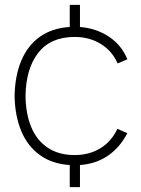

<svg xmlns="http://www.w3.org/2000/svg" viewBox="-20 -740 579 790"><path d="M40 -345Q41.5 -428.5 67.8 -490.8Q94 -553 144.2 -588.8Q194.5 -624.5 267 -629V-720H309V-629Q377 -623.5 429 -588.5Q481 -553.5 504 -496L464 -479Q441.5 -530.5 394.8 -559.2Q348 -588 287 -588Q188.5 -588 137.5 -522.8Q86.5 -457.5 85 -345Q86 -270.5 109 -216Q132 -161.5 177 -131.8Q222 -102 287 -102Q347 -102 392.8 -129.8Q438.5 -157.5 463 -210L504 -192Q472.5 -132 423.2 -98.8Q374 -65.5 309 -61V30H267V-61Q194.5 -65.5 144 -102Q93.5 -138.5 67.5 -200.8Q41.5 -263 40 -345Z"/></svg>

Font: Tap Sans
Style: Regular
Weight: 400
Designer: Tap Payments
Foundry: Tap Payments
Version: Version 1.001;Glyphs 3.1.2 (3151)